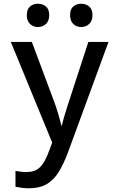

<svg xmlns="http://www.w3.org/2000/svg" viewBox="-20 -764 640 1030"><path d="M135 246Q116 246 97 243.5Q78 241 63 238V153Q75 155 91 157Q107 159 121 159Q167 159 192.5 135Q218 111 237 62L260 1L38 -539H151L270 -220Q281 -191 291 -157.5Q301 -124 309 -91H312Q320 -126 330.5 -158.5Q341 -191 350 -220L454 -539H562L343 58Q321 116 295 158.5Q269 201 231 223.5Q193 246 135 246ZM415 -619Q391 -619 373.5 -635Q356 -651 356 -683Q356 -715 373.5 -729.5Q391 -744 415 -744Q440 -744 458 -729.5Q476 -715 476 -683Q476 -651 458 -635Q440 -619 415 -619ZM183 -619Q159 -619 141.5 -635Q124 -651 124 -683Q124 -715 141.5 -729.5Q159 -744 183 -744Q208 -744 226 -729.5Q244 -715 244 -683Q244 -651 226 -635Q208 -619 183 -619Z"/></svg>

Font: Noto Sans Mono Medium
Style: Regular
Weight: 500
Designer: Monotype Design Team
Foundry: Monotype Imaging Inc.
Version: Version 2.014